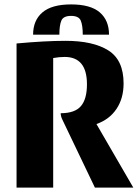

<svg xmlns="http://www.w3.org/2000/svg" viewBox="-20 -850 624 870"><path d="M417 -288 584 0H410L263 -307Q255 -323 255 -337Q319 -337 346.5 -369Q374 -401 374 -468Q374 -592 273 -592Q248 -592 221 -587V0H55V-653Q184 -665 277 -665Q402 -665 471 -621.5Q540 -578 540 -472Q540 -404 507.5 -356Q475 -308 417 -288ZM302 -830Q390 -830 432 -794Q474 -758 474 -693H355Q355 -735 346 -756.5Q337 -778 302 -778Q267 -778 258 -756.5Q249 -735 249 -693H130Q130 -758 172.5 -794Q215 -830 302 -830Z"/></svg>

Font: Sansita
Style: Bold
Weight: 700
Designer: Pablo Cosgaya
Foundry: Omnibus-Type
Version: Version 1.006